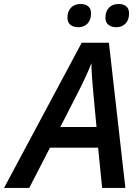

<svg xmlns="http://www.w3.org/2000/svg" viewBox="-79 -925 690 945"><path d="M403.8 -198.2H167L64.9 0H-59.1L323.2 -714.8H457L538.1 0H423.8ZM396 -299.8Q376.5 -502.9 373.8 -545.7Q371.1 -588.4 371.1 -613.8Q344.2 -545.9 301.8 -463.9L217.8 -299.8ZM252.9 -838.9Q252.9 -868.2 270 -886.7Q287.1 -905.3 317.9 -905.3Q341.3 -905.3 355.2 -893.8Q369.1 -882.3 369.1 -858.9Q369.1 -827.1 351.8 -809.1Q334.5 -791 306.2 -791Q283.2 -791 268.1 -802.5Q252.9 -814 252.9 -838.9ZM439.9 -838.9Q439.9 -868.2 457 -886.7Q474.1 -905.3 504.9 -905.3Q528.3 -905.3 542.2 -893.8Q556.2 -882.3 556.2 -858.9Q556.2 -827.1 538.8 -809.1Q521.5 -791 493.2 -791Q470.2 -791 455.1 -802.5Q439.9 -814 439.9 -838.9Z"/></svg>

Font: Open Sans Semibold
Style: Italic
Weight: 600
Italic angle: -12°
Foundry: Ascender Corporation
Version: Version 1.10